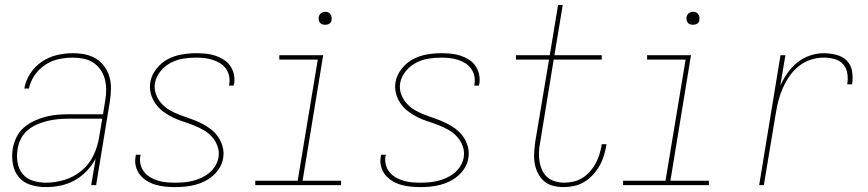

<svg xmlns="http://www.w3.org/2000/svg" viewBox="-20 -755 3540 783"><path d="M167 8Q135 8 105.5 -1Q76 -10 57 -32.5Q38 -55 32.5 -86Q27 -117 32 -149Q36 -172 47 -195Q58 -218 77 -234.5Q96 -251 118.5 -261.5Q141 -272 165 -278.5Q189 -285 212.5 -287Q236 -289 259 -289H400L409 -344Q413 -367 413 -389.5Q413 -412 407.5 -432.5Q402 -453 390 -470.5Q378 -488 360.5 -499.5Q343 -511 321.5 -515.5Q300 -520 277 -520Q249 -520 220 -514Q191 -508 165 -491Q139 -474 121.5 -448.5Q104 -423 98 -394H79Q85 -427 104 -456Q123 -485 151.5 -504Q180 -523 212.5 -530.5Q245 -538 277 -538Q303 -538 327.5 -533Q352 -528 372 -515.5Q392 -503 406 -483.5Q420 -464 426.5 -441Q433 -418 432.5 -392.5Q432 -367 428 -341L372 0H352L370 -108Q355 -80 333 -57Q311 -34 283.5 -19Q256 -4 226 2Q196 8 167 8ZM168 -10Q205 -10 243 -21.5Q281 -33 312 -58.5Q343 -84 360.5 -120Q378 -156 384 -194L397 -271H259Q238 -271 217 -269Q196 -267 174.5 -262Q153 -257 132 -248Q111 -239 93.5 -224.5Q76 -210 65.5 -189.5Q55 -169 52 -148Q47 -120 51.5 -93Q56 -66 72 -46Q88 -26 114 -18Q140 -10 168 -10Z M695 8Q674 8 654 6Q634 4 615 -1.5Q596 -7 579.5 -17Q563 -27 551 -42Q539 -57 534 -76.5Q529 -96 533 -117Q533 -118 533.5 -120Q534 -122 534 -124H554Q553 -122 553 -120.5Q553 -119 552 -118Q549 -100 553.5 -83Q558 -66 568.5 -53Q579 -40 594 -31.5Q609 -23 625.5 -18Q642 -13 659.5 -11.5Q677 -10 695 -10Q713 -10 730.5 -11.5Q748 -13 766 -17.5Q784 -22 801.5 -30Q819 -38 833.5 -50Q848 -62 858 -78.5Q868 -95 871 -113Q875 -137 867 -159Q859 -181 844 -197.5Q829 -214 809.5 -225Q790 -236 768.5 -244.5Q747 -253 725 -260Q703 -267 683 -277Q663 -287 645 -300.5Q627 -314 614 -332.5Q601 -351 595 -373.5Q589 -396 593 -420Q598 -449 618 -474.5Q638 -500 665 -514Q692 -528 721.5 -533Q751 -538 780 -538Q800 -538 820 -536Q840 -534 858 -528Q876 -522 892 -512Q908 -502 918.5 -487Q929 -472 933.5 -453Q938 -434 935 -414Q934 -412 933.5 -410Q933 -408 933 -406H914Q914 -408 914.5 -409.5Q915 -411 915 -413Q918 -430 914 -446.5Q910 -463 900.5 -476Q891 -489 877 -497.5Q863 -506 847.5 -511Q832 -516 815 -518Q798 -520 780 -520Q755 -520 728.5 -516Q702 -512 677.5 -499.5Q653 -487 635 -465Q617 -443 612 -417Q608 -393 616 -371Q624 -349 639 -332.5Q654 -316 673.5 -305Q693 -294 714.5 -286Q736 -278 757.5 -270.5Q779 -263 799.5 -253Q820 -243 838 -229.5Q856 -216 869 -197.5Q882 -179 888 -156.5Q894 -134 890 -110Q887 -90 876 -71.5Q865 -53 849 -39Q833 -25 814 -15.5Q795 -6 775 -1Q755 4 735 6Q715 8 695 8Z M1021 0V-18H1194L1276 -512H1119V-530H1298L1214 -18H1371V0ZM1306 -654Q1300 -654 1294 -656Q1288 -658 1284.5 -663Q1281 -668 1280 -674Q1279 -680 1280 -686Q1281 -691 1283.5 -695Q1286 -699 1289.5 -701.5Q1293 -704 1297.5 -705.5Q1302 -707 1306 -707Q1313 -707 1318.5 -704.5Q1324 -702 1327.5 -697Q1331 -692 1332 -686Q1333 -680 1332 -674Q1332 -669 1329.5 -665Q1327 -661 1323 -658.5Q1319 -656 1315 -655Q1311 -654 1306 -654Z M1695 8Q1674 8 1654 6Q1634 4 1615 -1.5Q1596 -7 1579.5 -17Q1563 -27 1551 -42Q1539 -57 1534 -76.5Q1529 -96 1533 -117Q1533 -118 1533.5 -120Q1534 -122 1534 -124H1554Q1553 -122 1553 -120.5Q1553 -119 1552 -118Q1549 -100 1553.5 -83Q1558 -66 1568.5 -53Q1579 -40 1594 -31.5Q1609 -23 1625.5 -18Q1642 -13 1659.5 -11.5Q1677 -10 1695 -10Q1713 -10 1730.5 -11.5Q1748 -13 1766 -17.5Q1784 -22 1801.5 -30Q1819 -38 1833.5 -50Q1848 -62 1858 -78.5Q1868 -95 1871 -113Q1875 -137 1867 -159Q1859 -181 1844 -197.5Q1829 -214 1809.5 -225Q1790 -236 1768.5 -244.5Q1747 -253 1725 -260Q1703 -267 1683 -277Q1663 -287 1645 -300.5Q1627 -314 1614 -332.5Q1601 -351 1595 -373.5Q1589 -396 1593 -420Q1598 -449 1618 -474.5Q1638 -500 1665 -514Q1692 -528 1721.5 -533Q1751 -538 1780 -538Q1800 -538 1820 -536Q1840 -534 1858 -528Q1876 -522 1892 -512Q1908 -502 1918.5 -487Q1929 -472 1933.5 -453Q1938 -434 1935 -414Q1934 -412 1933.5 -410Q1933 -408 1933 -406H1914Q1914 -408 1914.5 -409.5Q1915 -411 1915 -413Q1918 -430 1914 -446.5Q1910 -463 1900.5 -476Q1891 -489 1877 -497.5Q1863 -506 1847.5 -511Q1832 -516 1815 -518Q1798 -520 1780 -520Q1755 -520 1728.5 -516Q1702 -512 1677.5 -499.5Q1653 -487 1635 -465Q1617 -443 1612 -417Q1608 -393 1616 -371Q1624 -349 1639 -332.5Q1654 -316 1673.5 -305Q1693 -294 1714.5 -286Q1736 -278 1757.5 -270.5Q1779 -263 1799.5 -253Q1820 -243 1838 -229.5Q1856 -216 1869 -197.5Q1882 -179 1888 -156.5Q1894 -134 1890 -110Q1887 -90 1876 -71.5Q1865 -53 1849 -39Q1833 -25 1814 -15.5Q1795 -6 1775 -1Q1755 4 1735 6Q1715 8 1695 8Z M2278 8Q2256 8 2235 2.5Q2214 -3 2198.5 -16.5Q2183 -30 2173.5 -49Q2164 -68 2160.5 -89.5Q2157 -111 2158.5 -133.5Q2160 -156 2163 -178L2219 -512H2084V-530H2222L2256 -735H2275L2241 -530H2434V-512H2238L2183 -175Q2179 -156 2178 -136.5Q2177 -117 2180 -98Q2183 -79 2190.5 -62Q2198 -45 2211.5 -33Q2225 -21 2243.5 -15.5Q2262 -10 2281 -10Q2300 -10 2319 -14.5Q2338 -19 2354.5 -29Q2371 -39 2384.5 -54Q2398 -69 2408 -86.5Q2418 -104 2423.5 -122Q2429 -140 2433 -159Q2433 -161 2433 -163Q2433 -165 2434 -167H2453Q2453 -164 2452.5 -162Q2452 -160 2452 -158Q2448 -137 2441.5 -116.5Q2435 -96 2423.5 -76.5Q2412 -57 2396.5 -40.5Q2381 -24 2361.5 -12.5Q2342 -1 2320.5 3.5Q2299 8 2278 8Z M2521 0V-18H2694L2776 -512H2619V-530H2798L2714 -18H2871V0ZM2806 -654Q2800 -654 2794 -656Q2788 -658 2784.5 -663Q2781 -668 2780 -674Q2779 -680 2780 -686Q2781 -691 2783.5 -695Q2786 -699 2789.5 -701.5Q2793 -704 2797.5 -705.5Q2802 -707 2806 -707Q2813 -707 2818.5 -704.5Q2824 -702 2827.5 -697Q2831 -692 2832 -686Q2833 -680 2832 -674Q2832 -669 2829.5 -665Q2827 -661 2823 -658.5Q2819 -656 2815 -655Q2811 -654 2806 -654Z M3076 0 3163 -530H3183L3162 -405Q3174 -432 3191 -456.5Q3208 -481 3231.5 -500Q3255 -519 3283 -528.5Q3311 -538 3339 -538Q3365 -538 3390.5 -531.5Q3416 -525 3433.5 -507.5Q3451 -490 3455 -463.5Q3459 -437 3455 -411H3435Q3439 -433 3435.5 -455.5Q3432 -478 3418 -493.5Q3404 -509 3382.5 -514.5Q3361 -520 3339 -520Q3312 -520 3286 -511.5Q3260 -503 3238 -485.5Q3216 -468 3200 -445Q3184 -422 3173 -397Q3162 -372 3155 -346Q3148 -320 3144 -294L3095 0Z"/></svg>

Font: Iosevka Curly Thin Oblique
Style: Regular
Weight: 100
Italic angle: -9°
Monospace: yes
Designer: Belleve Invis
Foundry: Belleve Invis
Version: Version 11.1.0; ttfautohint (v1.8.3)